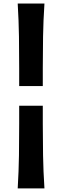

<svg xmlns="http://www.w3.org/2000/svg" viewBox="-20 -883 349 1080"><path d="M87.9 -398.9V-499.5Q87.9 -589.4 86.7 -677.2Q85.4 -765.1 79.6 -863.3H230Q223.6 -765.1 222.2 -677.2Q220.7 -589.4 220.7 -499.5V-398.9ZM79.6 176.8Q85.4 78.6 86.7 -9.5Q87.9 -97.7 87.9 -187.5V-288.1H220.7V-187.5Q220.7 -97.7 222.2 -9.5Q223.6 78.6 230 176.8Z"/></svg>

Font: Pinar DS1 Bold
Style: Regular
Weight: 700
Designer: Amin Abedi
Version: Version 3.000